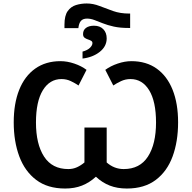

<svg xmlns="http://www.w3.org/2000/svg" viewBox="-20 -1075 1105 1105"><path d="M351 -933Q351 -985 369.5 -1011Q388 -1037 417.5 -1046Q447 -1055 479 -1055Q516 -1055 553 -1040.5Q590 -1026 631 -1011.5Q672 -997 723 -997H729V-914H721Q671 -914 635 -922Q599 -930 571.5 -941Q544 -952 522.5 -960Q501 -968 481 -968Q457 -968 445.5 -954.5Q434 -941 431 -913H351ZM455 -778Q484 -786 498 -800Q512 -814 512 -827Q512 -836 504 -840.5Q496 -845 485 -848.5Q474 -852 466 -858.5Q458 -865 458 -879Q458 -902 475 -914.5Q492 -927 521 -927Q555 -927 574.5 -907Q594 -887 594 -854Q594 -808 554 -776.5Q514 -745 455 -738ZM355 10Q254 10 188.5 -39.5Q123 -89 91 -175Q59 -261 59 -371Q59 -479 90.5 -558Q122 -637 182.5 -680Q243 -723 328 -723Q367 -723 408 -709Q449 -695 478 -673L432 -583Q413 -596 388 -608Q363 -620 334 -620Q266 -620 226.5 -555.5Q187 -491 187 -370Q187 -246 233.5 -174Q280 -102 373 -102Q400 -102 423 -112.5Q446 -123 466 -140V-341H594V-140Q637 -102 692 -102Q785 -102 831.5 -174Q878 -246 878 -370Q878 -491 838.5 -555.5Q799 -620 731 -620Q702 -620 676.5 -608Q651 -596 632 -583L586 -673Q616 -695 657 -709Q698 -723 736 -723Q822 -723 882 -680Q942 -637 973.5 -558Q1005 -479 1005 -371Q1005 -261 973.5 -175Q942 -89 876.5 -39.5Q811 10 710 10Q655 10 611.5 -7Q568 -24 532 -58Q495 -24 452 -7Q409 10 355 10Z"/></svg>

Font: Noto Sans SemiBold
Style: Regular
Weight: 600
Designer: Monotype Design Team
Foundry: Monotype Imaging Inc.
Version: Version 2.007